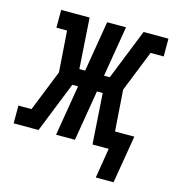

<svg xmlns="http://www.w3.org/2000/svg" viewBox="-141 -615 757 835"><g transform="rotate(15 237.5 -197.5)"><path d="M366 135 388 0H315L300 -228H274L236 0H151L189 -228H163L72 0H-40V-80H19L93 -265L80 -450H32V-530H160L175 -302H201L239 -530H324L286 -302H312L403 -530H515V-450H456L382 -265L395 -80H482L446 135Z"/></g></svg>

Font: Iosevka Slab Medium
Style: Italic
Weight: 500
Italic angle: -9°
Monospace: yes
Designer: Belleve Invis
Foundry: Belleve Invis
Version: Version 11.1.0; ttfautohint (v1.8.3)